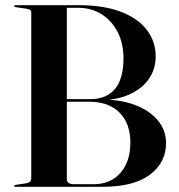

<svg xmlns="http://www.w3.org/2000/svg" viewBox="-20 -720 688 740"><path d="M620 -168.5Q620 -93.5 557.8 -46.8Q495.5 0 375.5 0H39.5Q37 0 35.8 -1Q34.5 -2 34.5 -3.5Q34.5 -6.5 40.5 -7.5L81 -13.5Q91 -15.5 95.8 -20Q100.5 -24.5 100.5 -34V-672.5Q100.5 -678.5 96.5 -681.5Q92.5 -684.5 81 -686.5L40.5 -692.5Q34.5 -693.5 34.5 -696.5Q34.5 -698 35.8 -699Q37 -700 39.5 -700H283.5Q379.5 -700 445.5 -674.8Q511.5 -649.5 545.8 -605Q580 -560.5 580 -502Q580 -453 553 -414.8Q526 -376.5 475.8 -354.8Q425.5 -333 355.5 -333L377 -336Q448.5 -336 503.5 -314.2Q558.5 -292.5 589.2 -254.8Q620 -217 620 -168.5ZM322 -328H224V-338H328Q370 -338 398.8 -356Q427.5 -374 441.8 -409Q456 -444 456 -494Q456 -553 433.2 -597Q410.5 -641 371 -665.5Q331.5 -690 281 -690H237.5V-31Q237.5 -19.5 244.8 -14.8Q252 -10 265.5 -10H340.5Q385 -10 416.8 -30.2Q448.5 -50.5 465.5 -86.5Q482.5 -122.5 482.5 -170.5Q482.5 -243 441.2 -285.5Q400 -328 322 -328Z"/></svg>

Font: Fraunces 120pt SemiBold
Style: Regular
Weight: 600
Version: Version 1.000;[b76b70a41]